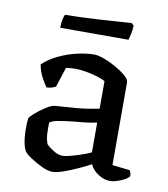

<svg xmlns="http://www.w3.org/2000/svg" viewBox="-76 -719 689 788"><g transform="rotate(10 268.5 -325.0)"><path d="M195 4Q176 4 150.5 -8Q125 -20 103 -34.5Q81 -49 75 -58Q67 -68 62 -93.5Q57 -119 57 -151Q57 -175 59 -194Q61 -201 78.5 -216.5Q96 -232 118 -246.5Q140 -261 154 -264Q162 -265 179.5 -266Q197 -267 219 -269Q247 -270 280 -274.5Q313 -279 341 -285V-400Q315 -413 278.5 -421Q242 -429 213 -429Q203 -429 193.5 -428Q184 -427 176 -426L149 -343Q145 -341 136.5 -337.5Q128 -334 111 -333Q102 -345 89 -369Q76 -393 71 -422Q97 -447 134 -464.5Q171 -482 210 -491Q249 -500 281 -500Q297 -500 322 -491Q347 -482 372.5 -467.5Q398 -453 415.5 -438Q433 -423 433 -412V-66L506 -58Q508 -55 510.5 -48.5Q513 -42 513 -34Q507 -25 492.5 -17.5Q478 -10 462 -5Q446 0 435 0Q409 0 384.5 -16Q360 -32 350 -55Q326 -42 296 -28.5Q266 -15 239 -5.5Q212 4 195 4ZM225 -68Q236 -68 258.5 -74Q281 -80 304 -88Q327 -96 341 -103V-227Q318 -222 292 -219Q266 -216 242 -214Q214 -211 186.5 -206.5Q159 -202 147 -193Q146 -174 147 -148.5Q148 -123 156 -104Q165 -94 185.5 -81Q206 -68 225 -68ZM124 -584Q124 -606 127.6 -621Q131.2 -636 134.8 -640Q163.6 -640 203.2 -641.5Q242.8 -643 284.7 -645.5Q326.5 -648 359.8 -650.5Q393.1 -653 409.3 -654L419.2 -645Q418.3 -624 414.7 -608Q411.1 -592 408.4 -584Z"/></g></svg>

Font: Texturina
Style: Regular
Weight: 400
Designer: Guillermo Torres Carreño
Foundry: Omnibus-Type
Version: Version 1.002; ttfautohint (v1.8.3)